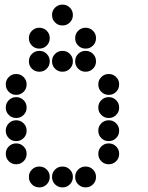

<svg xmlns="http://www.w3.org/2000/svg" viewBox="-20 -815 640 830"><path d="M249 -795Q231 -795 218 -782Q205 -769 205 -751V-749Q205 -731 218 -718Q231 -705 249 -705H251Q269 -705 282 -718Q295 -731 295 -749V-751Q295 -769 282 -782Q269 -795 251 -795ZM149 -695Q131 -695 118 -682Q105 -669 105 -651V-649Q105 -631 118 -618Q131 -605 149 -605H151Q169 -605 182 -618Q195 -631 195 -649V-651Q195 -669 182 -682Q169 -695 151 -695ZM349 -695Q331 -695 318 -682Q305 -669 305 -651V-649Q305 -631 318 -618Q331 -605 349 -605H351Q369 -605 382 -618Q395 -631 395 -649V-651Q395 -669 382 -682Q369 -695 351 -695ZM149 -595Q131 -595 118 -582Q105 -569 105 -551V-549Q105 -531 118 -518Q131 -505 149 -505H151Q169 -505 182 -518Q195 -531 195 -549V-551Q195 -569 182 -582Q169 -595 151 -595ZM249 -595Q231 -595 218 -582Q205 -569 205 -551V-549Q205 -531 218 -518Q231 -505 249 -505H251Q269 -505 282 -518Q295 -531 295 -549V-551Q295 -569 282 -582Q269 -595 251 -595ZM349 -595Q331 -595 318 -582Q305 -569 305 -551V-549Q305 -531 318 -518Q331 -505 349 -505H351Q369 -505 382 -518Q395 -531 395 -549V-551Q395 -569 382 -582Q369 -595 351 -595ZM49 -495Q31 -495 18 -482Q5 -469 5 -451V-449Q5 -431 18 -418Q31 -405 49 -405H51Q69 -405 82 -418Q95 -431 95 -449V-451Q95 -469 82 -482Q69 -495 51 -495ZM449 -495Q431 -495 418 -482Q405 -469 405 -451V-449Q405 -431 418 -418Q431 -405 449 -405H451Q469 -405 482 -418Q495 -431 495 -449V-451Q495 -469 482 -482Q469 -495 451 -495ZM49 -395Q31 -395 18 -382Q5 -369 5 -351V-349Q5 -331 18 -318Q31 -305 49 -305H51Q69 -305 82 -318Q95 -331 95 -349V-351Q95 -369 82 -382Q69 -395 51 -395ZM449 -395Q431 -395 418 -382Q405 -369 405 -351V-349Q405 -331 418 -318Q431 -305 449 -305H451Q469 -305 482 -318Q495 -331 495 -349V-351Q495 -369 482 -382Q469 -395 451 -395ZM49 -295Q31 -295 18 -282Q5 -269 5 -251V-249Q5 -231 18 -218Q31 -205 49 -205H51Q69 -205 82 -218Q95 -231 95 -249V-251Q95 -269 82 -282Q69 -295 51 -295ZM449 -295Q431 -295 418 -282Q405 -269 405 -251V-249Q405 -231 418 -218Q431 -205 449 -205H451Q469 -205 482 -218Q495 -231 495 -249V-251Q495 -269 482 -282Q469 -295 451 -295ZM49 -195Q31 -195 18 -182Q5 -169 5 -151V-149Q5 -131 18 -118Q31 -105 49 -105H51Q69 -105 82 -118Q95 -131 95 -149V-151Q95 -169 82 -182Q69 -195 51 -195ZM449 -195Q431 -195 418 -182Q405 -169 405 -151V-149Q405 -131 418 -118Q431 -105 449 -105H451Q469 -105 482 -118Q495 -131 495 -149V-151Q495 -169 482 -182Q469 -195 451 -195ZM149 -95Q131 -95 118 -82Q105 -69 105 -51V-49Q105 -31 118 -18Q131 -5 149 -5H151Q169 -5 182 -18Q195 -31 195 -49V-51Q195 -69 182 -82Q169 -95 151 -95ZM249 -95Q231 -95 218 -82Q205 -69 205 -51V-49Q205 -31 218 -18Q231 -5 249 -5H251Q269 -5 282 -18Q295 -31 295 -49V-51Q295 -69 282 -82Q269 -95 251 -95ZM349 -95Q331 -95 318 -82Q305 -69 305 -51V-49Q305 -31 318 -18Q331 -5 349 -5H351Q369 -5 382 -18Q395 -31 395 -49V-51Q395 -69 382 -82Q369 -95 351 -95Z"/></svg>

Font: Doto Black Rounded Black
Style: Regular
Weight: 900
Monospace: yes
Version: Version 1.000